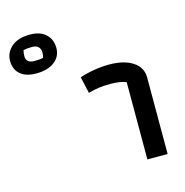

<svg xmlns="http://www.w3.org/2000/svg" viewBox="-425 -891 963 998"><g transform="rotate(-15 57.0 -392.5)"><path d="M-311 -679Q-311 -724 -276 -754.5Q-241 -785 -176 -785Q-122 -785 -91.5 -757Q-61 -729 -61 -682Q-61 -637 -97 -609Q-133 -581 -195 -581Q-251 -581 -281 -607Q-311 -633 -311 -679ZM-141 -651Q-137 -663 -137 -678Q-137 -697 -148 -708.5Q-159 -720 -181 -720Q-212 -720 -229 -715Q-233 -699 -233 -682Q-233 -665 -221.5 -655.5Q-210 -646 -188 -646Q-156 -646 -141 -651ZM246 -416Q213 -429 162 -429Q127 -429 100.5 -425.5Q74 -422 42 -413L22 -502Q57 -514 99 -521Q141 -528 181 -528Q261 -528 308 -497Q355 -466 355 -413V0H246Z"/></g></svg>

Font: Athiti SemiBold
Style: Regular
Weight: 600
Designer: CadsonDemak Team
Foundry: CadsonDemak
Version: Version 1.033